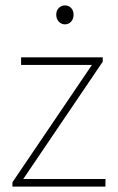

<svg xmlns="http://www.w3.org/2000/svg" viewBox="-20 -690 436 710"><path d="M26 0V-16L320 -450H58V-478H360V-462L66 -28H370V0ZM220 -600Q207 -600 197.5 -610Q188 -620 188 -636Q188 -651 197.5 -660.5Q207 -670 220 -670Q234 -670 243 -660.5Q252 -651 252 -636Q252 -620 243 -610Q234 -600 220 -600Z"/></svg>

Font: Source Sans 3
Style: Regular
Weight: 200
Designer: Paul D. Hunt
Foundry: Adobe
Version: Version 3.046;hotconv 1.0.118;makeotfexe 2.5.65603